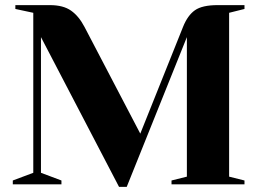

<svg xmlns="http://www.w3.org/2000/svg" viewBox="-20 -720 1025 750"><path d="M830 -700H935V-685L875 -670V-30L935 -15V0H650V-15L710 -30V-575L475 10H445L140 -575V-45L220 -15V0H30V-15L110 -45V-670L40 -685V-700H175Q227 -700 257.5 -678.5Q288 -657 310 -615L528 -198L695 -615Q713 -660 741.5 -680Q770 -700 830 -700Z"/></svg>

Font: Yeseva One
Style: Regular
Weight: 400
Designer: Jovanny Lemonad
Foundry: Jovanny Lemonad
Version: Version 2.000